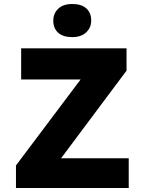

<svg xmlns="http://www.w3.org/2000/svg" viewBox="-20 -942 723 962"><path d="M60 0V-113L384 -544H86V-700H614V-588L286 -149H625V0ZM342 -756Q296 -756 271.5 -778Q247 -800 247 -839Q247 -874 271.5 -898Q296 -922 342 -922Q388 -922 412.5 -900Q437 -878 437 -839Q437 -804 412 -780Q387 -756 342 -756Z"/></svg>

Font: Lexend Deca
Style: Bold
Weight: 700
Designer: Bonnie Shaver-Troup, Thomas Jockin
Foundry: Lexend
Version: Version 1.008; ttfautohint (v1.8.4.7-5d5b)